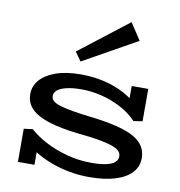

<svg xmlns="http://www.w3.org/2000/svg" viewBox="-87 -865 898 959"><g transform="rotate(10 362.0 -385.5)"><path d="M428 14Q378 14 330.5 5.5Q283 -3 239 -19Q195 -35 159 -56.5Q123 -78 96 -105L149 -117V1H65V-167L110 -173Q145 -141 195.5 -115Q246 -89 305 -73.5Q364 -58 425 -58Q472 -58 501.5 -64.5Q531 -71 545 -83.5Q559 -96 559 -114Q559 -129 548 -140.5Q537 -152 511 -161Q485 -170 442.5 -177.5Q400 -185 337 -191Q246 -201 186.5 -220Q127 -239 97 -269Q67 -299 67 -344Q67 -384 93.5 -415Q120 -446 172 -465Q224 -484 302 -484Q362 -484 418 -471Q474 -458 521.5 -432.5Q569 -407 607 -369L559 -353V-471H643V-307L598 -300Q564 -336 516.5 -361Q469 -386 417.5 -398.5Q366 -411 317 -411Q271 -411 240 -403.5Q209 -396 194 -383.5Q179 -371 179 -354Q179 -339 190 -329Q201 -319 226.5 -311Q252 -303 293.5 -296Q335 -289 396 -282Q487 -271 548.5 -252Q610 -233 640.5 -202Q671 -171 671 -124Q671 -81 642 -50Q613 -19 558.5 -2.5Q504 14 428 14ZM286 -547 254 -592 503 -785 559 -700Z"/></g></svg>

Font: BioRhyme SemiExpanded Medium
Style: Regular
Weight: 500
Width: 6
Designer: Aoife Mooney
Foundry: Aoife Mooney Type
Version: Version 1.600;gftools[0.9.33]